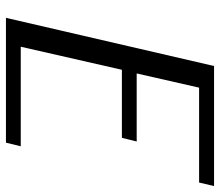

<svg xmlns="http://www.w3.org/2000/svg" viewBox="-67 -673 740 646"><g transform="rotate(90 303.0 -350.0)"><path d="M40 0ZM460 0H40L202.1 -700.2H606L594.2 -649.9H274.9L227.1 -439.9H456.1L443.8 -390.1H214.8L137.2 -49.8H472.2Z"/></g></svg>

Font: Pfennig
Style: Italic
Weight: 500
Italic angle: -13°
Version: Version 20120410 ; ttfautohint (v0.8)